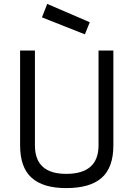

<svg xmlns="http://www.w3.org/2000/svg" viewBox="-20 -955 684 984"><path d="M159 -210Q159 -64 319 -64Q485 -64 485 -210V-696H561V-210Q561 -97 501.5 -44Q442 9 319 9Q201 9 142 -44Q83 -97 83 -210V-696H159ZM222 -935 440 -841 415 -779 195 -866Z"/></svg>

Font: TypoPRO Titillium Maps
Style: 400 wt
Weight: 400
Designer: Campivisivi
Foundry: Accademia di Belle Arti di Urbino and students of MA course of Visual design
Version: Version 001.001